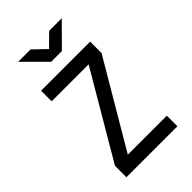

<svg xmlns="http://www.w3.org/2000/svg" viewBox="-276 -1051 1153 1153"><g transform="rotate(-45 300.0 -475.0)"><path d="M255 -810H346L485 -950H378L300 -873L220 -950H115ZM84 0H517V-90H186L506 -633V-730H89V-640H403L84 -97Z"/></g></svg>

Font: JetBrains Mono Medium
Style: Regular
Weight: 436
Monospace: yes
Designer: Philipp Nurullin, Konstantin Bulenkov
Foundry: JetBrains
Version: Version 2.305